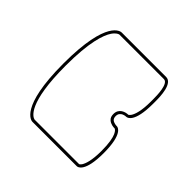

<svg xmlns="http://www.w3.org/2000/svg" viewBox="-145 -680 865 865"><g transform="rotate(45 287.0 -247.5)"><path d="M94 -248C94 -397 117 -464 137 -494C151 -514 162 -517 166 -518H450C479 -518 480 -444 480 -420V-405C480 -343 469 -315 461 -302C454 -292 450 -291 450 -291C433 -291 400 -282 400 -246C400 -234 403 -224 411 -217C424 -205 443 -204 448 -204H450C455 -202 480 -190 480 -90C480 -28 469 0 461 13C454 23 450 23 450 23H167C152 20 94 -9 94 -248ZM450 -532H167C161 -532 80 -527 80 -248C80 31 161 37 167 37H450C456 37 494 31 494 -90C494 -211 457 -218 450 -218H449C445 -218 430 -219 421 -227C416 -232 414 -238 414 -247C414 -277 448 -278 450 -278C456 -278 494 -284 494 -405V-421C494 -452 492 -532 450 -532Z"/></g></svg>

Font: Platiipus Light
Style: Light
Weight: 400
Version: Version 001.000